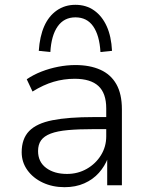

<svg xmlns="http://www.w3.org/2000/svg" viewBox="-20 -769 615 797"><path d="M248 8Q198 8 157.5 -11Q117 -30 93.5 -63Q70 -96 70 -137Q70 -193 101 -225Q132 -257 198 -270Q264 -283 369 -283H434V-233H371Q307 -233 262.5 -229Q218 -225 190.5 -214.5Q163 -204 150.5 -186.5Q138 -169 138 -142Q138 -97 171.5 -72Q205 -47 258 -47Q303 -47 340 -68Q377 -89 399 -124.5Q421 -160 421 -203V-319Q421 -382 388.5 -412Q356 -442 290 -442Q245 -442 202.5 -429.5Q160 -417 115 -389L91 -440Q119 -459 152.5 -472Q186 -485 222 -492Q258 -499 293 -499Q353 -499 396.5 -479.5Q440 -460 463 -419.5Q486 -379 486 -315V0H425V-113H428Q415 -79 390.5 -51.5Q366 -24 330 -8Q294 8 248 8ZM189 -553 141 -558Q145 -618 163.5 -660Q182 -702 215.5 -725.5Q249 -749 293 -749Q338 -749 371 -725.5Q404 -702 423 -660Q442 -618 445 -558L397 -553Q393 -622 367 -659.5Q341 -697 293 -697Q246 -697 219.5 -659.5Q193 -622 189 -553Z"/></svg>

Font: Nunito Sans 9pt Light
Style: Regular
Weight: 300
Version: Version 3.101;gftools[0.9.27]